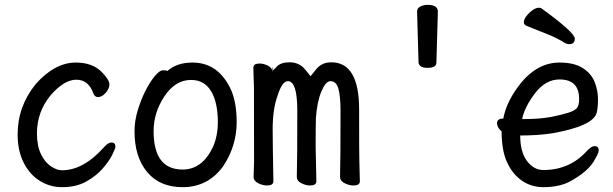

<svg xmlns="http://www.w3.org/2000/svg" viewBox="-20 -751 2540 795"><path d="M237 24Q187 24 145 -2Q103 -28 78 -77.5Q53 -127 53 -194Q53 -311 128 -403Q207 -492 294 -492Q365 -492 404 -450Q433 -420 433 -401Q433 -384 417.5 -366.5Q402 -349 386 -349Q373 -349 367 -363Q347 -421 296 -421Q246 -421 190 -357Q133 -288 133 -199Q133 -147 149.5 -113Q166 -79 190.5 -62.5Q215 -46 237 -46Q326 -46 412 -143Q428 -161 442 -161Q458 -161 458 -143Q458 -137 445 -110.5Q432 -84 405.5 -53.5Q379 -23 337.5 0.5Q296 24 237 24Z M736 24Q641 24 589 -39Q537 -102 537 -207Q537 -251 550.5 -295Q564 -339 582.5 -375.5Q601 -412 621 -436Q641 -460 655 -460Q671 -460 673 -457Q712 -492 777 -492Q886 -492 938 -376Q960 -323 960 -245Q960 -148 905 -64Q842 24 736 24ZM736 -49Q818 -49 862 -143Q882 -189 882 -245Q882 -327 854 -373.5Q826 -420 771 -420Q706 -420 661 -352.5Q616 -285 616 -208Q616 -49 736 -49Z M1085 17Q1068 17 1049 7.5Q1030 -2 1030 -18L1032 -83Q1032 -369 1031.5 -390.5Q1031 -412 1030 -436.5Q1029 -461 1029 -471Q1029 -488 1055 -488Q1071 -488 1090 -479Q1102 -472 1106 -463V-462Q1106 -460 1107 -459Q1108 -456 1108 -453V-459Q1112 -460 1127 -476Q1143 -493 1179 -493Q1218 -493 1241.5 -465.5Q1265 -438 1265 -435Q1266 -435 1289 -464Q1312 -493 1352 -493Q1467 -493 1467 -297.5Q1467 -102 1468 -81Q1470 -23 1470 0Q1470 17 1443 17Q1426 17 1407 7.5Q1388 -2 1388 -18Q1390 -82 1390 -293Q1390 -350 1381.5 -382.5Q1373 -415 1348 -415Q1329 -415 1311 -373Q1293 -331 1288 -262Q1287 -228 1287 -142L1290 0Q1290 17 1263 17Q1246 17 1227.5 7.5Q1209 -2 1209 -18Q1211 -82 1211 -293Q1211 -415 1172 -415Q1148 -415 1129 -354Q1109 -299 1109 -215Q1109 -165 1112 0Q1112 17 1085 17ZM1107 -459Q1107 -461 1106 -463Q1106 -467 1109 -475L1108 -459Z M1750 -470Q1716 -470 1713 -492L1707 -703Q1707 -718 1721.5 -724.5Q1736 -731 1750 -731Q1793 -731 1793 -703L1787 -492Q1787 -470 1750 -470Z M2230 24Q2180 24 2141 -3Q2102 -30 2079.5 -79Q2057 -128 2057 -207Q2038 -223 2038 -241Q2038 -260 2064 -260Q2077 -333 2139 -410Q2208 -492 2297 -492Q2357 -492 2392.5 -469.5Q2428 -447 2442 -412Q2456 -377 2456 -340Q2456 -306 2451 -285Q2437 -229 2266 -199Q2209 -190 2134 -190Q2134 -122 2162 -84.5Q2190 -47 2230 -47Q2340 -47 2412 -128Q2430 -146 2441 -146Q2459 -146 2459 -128Q2459 -118 2445 -94Q2418 -40 2333 4Q2289 24 2230 24ZM2142 -258H2150Q2215 -258 2259.5 -266.5Q2304 -275 2332.5 -284Q2361 -293 2369.5 -304.5Q2378 -316 2378 -341Q2378 -422 2297 -422Q2239 -422 2195.5 -365Q2152 -308 2142 -258ZM2336 -568Q2330 -568 2321 -572Q2290 -592 2247.5 -609Q2205 -626 2160 -644Q2149 -649 2149 -659Q2149 -670 2159 -683.5Q2169 -697 2184 -708Q2199 -719 2211 -719Q2220 -719 2224 -715Q2360 -616 2360 -591Q2360 -568 2336 -568Z"/></svg>

Font: LXGW WenKai Mono TC
Style: Bold
Weight: 700
Designer: LXGW / Fontworks Inc.
Foundry: LXGW / Fontworks Inc.
Version: Version 1.330